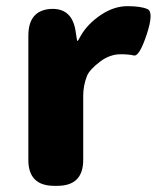

<svg xmlns="http://www.w3.org/2000/svg" viewBox="-20 -603 509 623"><path d="M156 0Q72 0 72 -84V-487Q72 -569 144 -574Q216 -578 226 -497L229 -478Q230 -470 231.5 -470Q233 -470 241 -485Q263 -525 308 -555Q350 -583 393.5 -583Q437 -583 458.5 -573.5Q480 -564 456 -491Q432 -419 414.5 -423Q397 -427 372 -427Q337 -427 306 -404Q270 -377 262 -356Q250 -325 250 -292V-84Q250 0 166 0Z"/></svg>

Font: Resource Han Rounded JP Heavy
Style: Regular
Weight: 900
Designer: Cyano Hao (round all glyphs); Ryoko NISHIZUKA 西塚涼子 (kana, bopomofo & ideographs); Paul D. Hunt (Latin, Greek & Cyrillic)
Foundry: Cyano Hao
Version: 0.990